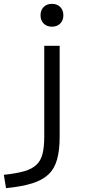

<svg xmlns="http://www.w3.org/2000/svg" viewBox="-107 -758 442 998"><path d="M-87 150.6Q-22.7 143.9 18.5 132.1Q59.7 120.3 82.5 98.6Q105.3 77 114.1 41.6Q123 6.3 123 -47V-520H203.1V-47Q203.1 23 189.7 70.8Q176.4 118.7 145 148.5Q113.7 178.3 59.7 195.2Q5.7 212 -75.7 220ZM163 -619.3Q136.3 -619.3 120 -635.6Q103.7 -652 103.7 -678.6Q103.7 -705.3 120 -721.7Q136.3 -738 163 -738Q189.7 -738 206 -721.7Q222.4 -705.3 222.4 -678.6Q222.4 -652 206 -635.6Q189.7 -619.3 163 -619.3Z"/></svg>

Font: M PLUS 2 Thin
Style: Regular
Weight: 100
Designer: Coji Morishita
Foundry: UNDERFOREST DESIGN
Version: Version 1.001